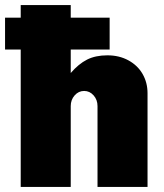

<svg xmlns="http://www.w3.org/2000/svg" viewBox="-32 -740 651 760"><path d="M552 -371V0H354V-320Q354 -345 338.5 -362.5Q323 -380 301 -380Q279 -380 263.5 -362.5Q248 -345 248 -320V0H50V-544H-12V-670H50V-720H248V-670H402V-544H248V-451Q279 -487 312.5 -504Q346 -521 393 -521Q440 -521 476.5 -501Q513 -481 532.5 -447Q552 -413 552 -371Z"/></svg>

Font: Chivo Black
Style: Regular
Weight: 900
Designer: Hector Gatti
Foundry: Omnibus-Type
Version: Version 1.007